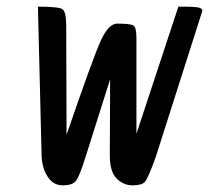

<svg xmlns="http://www.w3.org/2000/svg" viewBox="-20 -557 628 577"><path d="M310 -90 311 -319 237 -85Q218 -24 207 -12Q196 0 168 0Q131 0 113 -46Q106 -65 105 -90L94 -537Q156 -537 167.5 -529.5Q179 -522 179 -479L180 -152Q259 -382 282.5 -434Q306 -486 332 -486Q373 -486 381.5 -480Q390 -474 390 -442V-155L516 -537Q519 -537 539 -537Q559 -537 573.5 -535Q588 -533 588 -524L573 -477Q522 -316 448 -85Q425 -21 415.5 -10.5Q406 0 378.5 0Q351 0 330.5 -20.5Q310 -41 310 -90Z"/></svg>

Font: Economica
Style: Bold Italic
Weight: 700
Designer: Vicente Lamonaca
Foundry: Vicente Lamonaca
Version: Version 1.100